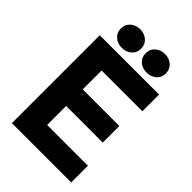

<svg xmlns="http://www.w3.org/2000/svg" viewBox="-278 -1072 1179 1179"><g transform="rotate(45 311.0 -482.5)"><path d="M579 0H64V-763H579V-618H225V-454H543V-310H225V-145H579ZM126 -884Q126 -920 151.5 -942.5Q177 -965 214 -965Q251 -965 276.5 -942.5Q302 -920 302 -884Q302 -848 276.5 -826Q251 -804 214 -804Q177 -804 151.5 -826Q126 -848 126 -884ZM341 -884Q341 -920 366.5 -942.5Q392 -965 429 -965Q466 -965 491.5 -942.5Q517 -920 517 -884Q517 -848 491.5 -826Q466 -804 429 -804Q392 -804 366.5 -826Q341 -848 341 -884Z"/></g></svg>

Font: Open Sauce One ExtraBold
Style: Regular
Weight: 800
Designer: Alfredo Marco Pradil
Foundry: Creative Sauce Fz LLC
Version: Version 1.477